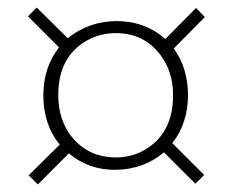

<svg xmlns="http://www.w3.org/2000/svg" viewBox="-20 -528 630 513"><path d="M290 -107.4Q213.9 -107.4 168.9 -166Q135.7 -210 135.7 -274.4Q135.7 -374 209 -418Q246.1 -439.5 289.1 -439.5Q364.3 -439.5 408.2 -381.8Q442.4 -336.9 442.4 -273.4Q442.4 -171.9 367.2 -127.9Q332 -107.4 290 -107.4ZM288.1 -74.2Q364.3 -75.2 418 -121.1L502 -37.1L525.4 -60.5L440.4 -145.5Q482.4 -199.2 482.4 -275.4Q481.4 -347.7 444.3 -398.4L527.3 -482.4L503.9 -506.8L421.9 -423.8Q367.2 -471.7 291 -471.7Q215.8 -470.7 161.1 -425.8L78.1 -507.8L54.7 -484.4L137.7 -401.4Q95.7 -347.7 95.7 -272.5Q96.7 -193.4 139.6 -141.6L56.6 -59.6L81.1 -35.2L164.1 -118.2Q215.8 -74.2 288.1 -74.2Z"/></svg>

Font: Abhaya Libre SemiBold
Style: Regular
Weight: 600
Designer: Pushpananda Ekanayake, Sol Matas, Pathum Egodawatta
Foundry: Mooniak
Version: Version 1.050 ; ttfautohint (v1.6)